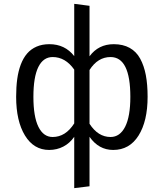

<svg xmlns="http://www.w3.org/2000/svg" viewBox="-20 -768 852 999"><path d="M571.8 -538.1Q620.1 -538.1 654.8 -518.8Q689.5 -499.5 709.5 -462.6Q729.5 -425.8 738.8 -377Q748 -328.1 748 -264.2Q748 -137.7 700.9 -62.7Q653.8 12.2 568.8 12.2Q493.7 12.2 445.8 -56.2V201.2L366.2 210.9V-56.2Q343.3 -22.9 309.6 -5.4Q275.9 12.2 235.8 12.2Q155.8 12.2 109.9 -63Q64 -138.2 64 -264.2Q64 -314.9 69.6 -356.4Q75.2 -397.9 88.1 -432.1Q101.1 -466.3 121.1 -489.5Q141.1 -512.7 170.2 -525.4Q199.2 -538.1 236.8 -538.1Q317.9 -538.1 366.2 -476.1V-748L445.8 -737.8V-475.1Q492.2 -538.1 571.8 -538.1ZM253.9 -55.2Q321.3 -55.2 366.2 -126V-405.8Q320.3 -471.2 253.9 -471.2Q205.1 -471.2 179.4 -419.2Q153.8 -367.2 153.8 -264.2Q153.8 -161.1 179.9 -108.2Q206.1 -55.2 253.9 -55.2ZM555.2 -55.2Q604 -55.2 631.1 -108.4Q658.2 -161.6 658.2 -264.2Q658.2 -471.2 555.2 -471.2Q488.8 -471.2 445.8 -403.8V-124Q490.2 -55.2 555.2 -55.2Z"/></svg>

Font: Fira Sans Book
Style: Regular
Weight: 350
Designer: Carrois Corporate & Edenspiekermann AG
Foundry: Carrois Corporate GbR & Edenspiekermann AG
Version: Version 4.203;PS 004.203;hotconv 1.0.88;makeotf.lib2.5.64775